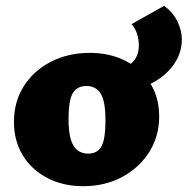

<svg xmlns="http://www.w3.org/2000/svg" viewBox="-20 -625 646 661"><path d="M266 16Q197 16 142.5 -12.5Q88 -41 58 -91Q28 -141 28 -205Q28 -275 62 -328.5Q96 -382 155.5 -412.5Q215 -443 289 -443Q359 -443 413 -415Q467 -387 497.5 -338Q528 -289 528 -224Q528 -156 494 -102Q460 -48 401 -16Q342 16 266 16ZM283 -96Q306 -96 319.5 -108.5Q333 -121 338 -146.5Q343 -172 343 -211Q343 -255 336 -280.5Q329 -306 314 -317.5Q299 -329 277 -329Q255 -329 241 -317Q227 -305 221.5 -280Q216 -255 216 -216Q216 -172 223.5 -146Q231 -120 246.5 -108Q262 -96 283 -96ZM381 -311 354 -382Q402 -382 430 -405Q458 -428 458 -469Q458 -489 452 -508Q446 -527 433 -542L545 -605Q576 -582 591 -551Q606 -520 606 -489Q606 -441 576.5 -400.5Q547 -360 496.5 -335.5Q446 -311 381 -311Z"/></svg>

Font: Ysabeau Office Black
Style: Regular
Weight: 900
Designer: Christian Thalmann (Catharsis Fonts)
Version: Version 2.001;gftools[0.9.30]; featfreeze: tnum,lnum,ss02